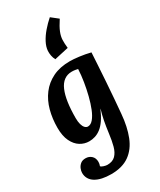

<svg xmlns="http://www.w3.org/2000/svg" viewBox="-267 -912 1054 1266"><g transform="rotate(-30 260.0 -278.5)"><path d="M182 271Q145 271 115 264.5Q85 258 63.5 245Q42 232 30.5 212.5Q19 193 19 168Q19 153 26 136Q33 119 47.5 107Q62 95 86 95Q113 95 131 112Q149 129 149 158Q149 174 143 188Q148 195 164 200Q180 205 191 205Q231 205 253 182.5Q275 160 285.5 121Q296 82 302 33Q309 -20 316.5 -59Q324 -98 336 -138H335Q316 -94 296 -65Q276 -36 254.5 -19.5Q233 -3 210.5 4Q188 11 165 11Q129 11 97.5 -8.5Q66 -28 46.5 -68.5Q27 -109 27 -171Q27 -240 43.5 -301.5Q60 -363 95.5 -410Q131 -457 186 -484Q241 -511 317 -511Q345 -511 387.5 -505.5Q430 -500 470 -490Q468 -454 464.5 -396.5Q461 -339 456.5 -273Q452 -207 447 -145.5Q442 -84 438 -40Q430 54 402.5 124Q375 194 321.5 232.5Q268 271 182 271ZM206 -78Q228 -78 247 -100.5Q266 -123 281.5 -161.5Q297 -200 309 -247.5Q321 -295 329 -344.5Q337 -394 339 -439Q333 -441 319.5 -443Q306 -445 293 -445Q259 -445 234 -426.5Q209 -408 193.5 -372Q178 -336 170.5 -284.5Q163 -233 163 -166Q163 -139 168.5 -119Q174 -99 184 -88.5Q194 -78 206 -78ZM348 -828 400 -787Q371 -743 359 -713Q347 -683 346 -656Q345 -629 349 -594L241 -570Q232 -587 228.5 -605.5Q225 -624 226 -642Q228 -672 245 -704.5Q262 -737 289.5 -769Q317 -801 348 -828Z"/></g></svg>

Font: Lora
Style: Italic
Weight: 400
Italic angle: -3°
Designer: Olga Karpushina, Alexei Vanyashin (Cyrillic)
Foundry: Cyreal
Version: Version 3.008